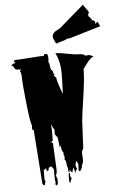

<svg xmlns="http://www.w3.org/2000/svg" viewBox="-74 -1104 800 1316"><g transform="rotate(-5 326.5 -446.0)"><path d="M549.3 -1055.7Q552.7 -1043.5 568.4 -1025.1Q584 -1006.8 584.5 -994.1Q578.1 -992.7 578.1 -984.9Q578.1 -977.1 580.1 -970.7Q583 -969.2 584.7 -967.5Q586.4 -965.8 588.1 -964.4Q589.8 -962.9 590.3 -961.9Q590.8 -960.9 592.3 -959Q593.8 -957 594.7 -951.7L601.1 -953.1L597.7 -939.9L607.4 -943.4L619.1 -934.6L624 -914.1L630.9 -925.8L639.6 -929.2Q641.1 -921.9 653.3 -897.5L440.4 -834Q435.5 -833 433.6 -833Q431.6 -833 431.6 -834L410.6 -828.6L411.6 -826.2L341.3 -805.2Q340.3 -811 333.3 -824Q326.2 -836.9 323.5 -847.9Q320.8 -858.9 326.9 -870.4Q333 -881.8 341.6 -887.5Q350.1 -893.1 363.5 -900.1Q377 -907.2 381.8 -911.1ZM304.7 -95.2 296.4 -163.1 278.8 -186V-219.7Q265.1 -239.7 258.3 -259.3Q261.7 -222.7 261.7 -200.2Q261.7 -177.7 261.2 -161.4Q260.7 -145 260.7 -140.6Q257.8 -143.6 254.9 -143.6Q252 -143.6 252 -129.9H260.7L270 57.6Q270 84.5 260.7 96.7Q271 112.3 271 130.9Q271 149.4 270 153.3L260.7 164.6L252 153.3L256.8 143.1Q251.5 129.4 251.5 94.5Q251.5 59.6 252 51.8L235.4 29.3L216.3 39.6V51.8L208 60.5L199.7 51.8V39.6L181.6 51.8V119.6L188 130.4L181.6 143.1Q183.6 144 183.6 146.7Q183.6 149.4 180.9 152.3Q178.2 155.3 176.3 155.3Q174.3 155.3 172.4 153.3L164.6 143.1L137.2 -230.5H127.4V-265.1Q118.2 -276.4 103.3 -412.1Q88.4 -547.9 88.4 -586.9Q88.4 -626 78.1 -638.7L87.9 -649.4Q52.7 -649.4 47.4 -655.5Q42 -661.6 41 -666Q37.6 -677.2 22 -683.1L39.6 -694.8H48.8Q49.8 -695.8 49.8 -698.5Q49.8 -701.2 47.9 -704.3Q45.9 -707.5 44.7 -707.5Q43.5 -707.5 42 -705.6L48.8 -717.8Q85 -717.8 152.3 -723.4Q219.7 -729 252 -729V-739.7H270Q280.3 -739.7 280.3 -709L278.8 -683.1Q284.2 -676.3 285.9 -661.9Q287.6 -647.5 289.1 -637.2Q290.5 -627 296.4 -627L304.7 -615.2V-605.5L313.5 -592.8H304.7L323.2 -570.3Q323.2 -557.1 336.4 -517.3Q349.6 -477.5 358.4 -457L362.3 -596.2Q362.3 -678.7 331.1 -739.7H340.3Q362.3 -739.7 412.4 -729.2Q462.4 -718.8 492.2 -718.8Q522 -718.8 533.7 -705.6L561 -707.5Q564.5 -707.5 577.1 -701.4Q589.8 -695.3 591.3 -694.8Q571.3 -693.8 533.2 -641.1Q516.6 -618.2 514.2 -615.2Q514.2 -546.9 495.8 -424.8Q477.5 -302.7 474.1 -265.1L464.8 -73.7Q453.6 -59.6 453.6 -36.6L456.1 3.4Q456.1 24.4 445.8 39.6Q445.8 57.6 439 66.4Q432.1 75.2 428.7 82L419.9 74.2L421.9 32.2Q421.9 29.3 410.6 6.8Q401.9 24.4 401.9 34.7Q401.9 44.9 410.6 63.5Q399.4 72.3 393.1 96.7L394 87.9Q394 69.3 385.3 51.8L375 85.9L358.4 63.5V82L349.1 74.2V51.8Q343.8 44.9 342.3 30.3Q340.8 15.6 339.1 5.4Q337.4 -4.9 331.1 -4.9L332 -26.9Q332 -36.6 323.2 -49.8H331.1Q319.8 -65.4 316.7 -75.2Q313.5 -85 313.5 -106ZM367.2 119.6Q367.2 130.9 358.4 143.1V153.3Q355 153.3 352.1 150.1Q349.1 147 349.1 143.1V103Q349.1 85.9 358.4 85.9V96.7Q358.4 119.6 367.2 119.6Z"/></g></svg>

Font: Butcherman Caps
Style: Regular
Weight: 400
Version: Version 001.003